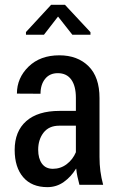

<svg xmlns="http://www.w3.org/2000/svg" viewBox="-20 -768 488 798"><path d="M310.1 0Q305.2 -18.1 301.8 -34.4Q298.3 -50.8 296.9 -66.4L295.9 -66.9Q275.4 -33.2 245.1 -11.7Q214.8 9.8 177.2 9.8Q111.8 9.8 76.4 -31.5Q41 -72.8 41 -145Q41 -222.2 89.1 -264.6Q137.2 -307.1 227.5 -307.1H295.4V-361.3Q295.4 -410.6 276.1 -437.3Q256.8 -463.9 220.2 -463.9Q186.5 -463.9 167.5 -440.2Q148.4 -416.5 148.4 -378.4L50.3 -378.9Q50.3 -443.8 98.6 -491Q147 -538.1 226.6 -538.1Q302.2 -538.1 347.9 -492.9Q393.6 -447.8 393.6 -360.4V-115.2Q393.6 -85 397.2 -56.9Q400.9 -28.8 408.7 0ZM199.7 -66.4Q231.9 -66.4 257.3 -85.7Q282.7 -105 295.4 -135.3V-245.6H226.1Q183.6 -245.6 161.1 -216.8Q138.7 -188 138.7 -145.5Q138.7 -109.4 154.3 -87.9Q169.9 -66.4 199.7 -66.4ZM356 -634.3V-623.5H280.8L221.2 -699.2L162.6 -623.5H87.9V-634.8L192.4 -748H250Z"/></svg>

Font: Franco
Style: Regular
Weight: 400
Designer: Google
Version: Version 1.200311; 2013